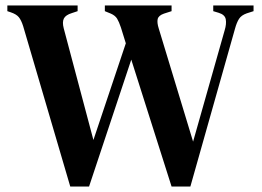

<svg xmlns="http://www.w3.org/2000/svg" viewBox="-20 -681 961 705"><path d="M238 4 65 -585Q58 -607 49 -618Q40 -629 19 -636L7 -640V-661H265V-640L244 -633Q221 -626 214.5 -613Q208 -600 214 -577L323 -167L442 -522L424 -580Q417 -601 410 -612.5Q403 -624 387 -631L365 -640V-661H610V-640L582 -631Q562 -624 559 -611Q556 -598 563 -576L689 -161L805 -570Q812 -593 809 -610Q806 -627 783 -634L763 -640V-661H911V-640L886 -632Q866 -625 857.5 -611.5Q849 -598 843 -576L679 4H610L462 -462L307 4Z"/></svg>

Font: DM Serif Text
Style: Regular
Weight: 400
Designer: Colophon Foundry, Frank Grießhammer
Foundry: Colophon Foundry
Version: Version 5.200; ttfautohint (v1.8.3)